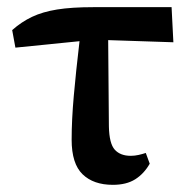

<svg xmlns="http://www.w3.org/2000/svg" viewBox="-20 -502 529 536"><path d="M23 -369 14 -418Q40 -441 69.5 -455Q99 -469 139.5 -475.5Q180 -482 240 -482H459L464 -384L282 -390L284 -149Q285 -101 300.5 -84Q316 -67 345 -67Q356 -67 367 -69.5Q378 -72 387 -75L398 -45Q382 -17 357.5 -1.5Q333 14 295 14Q241 14 210.5 -15.5Q180 -45 180 -112Q180 -167 186 -234.5Q192 -302 202 -387Z"/></svg>

Font: Source Serif Pro SemiBold
Style: Regular
Weight: 600
Designer: Frank Grießhammer
Foundry: Adobe Systems Incorporated
Version: Version 3.001;hotconv 1.0.111;makeotfexe 2.5.65597